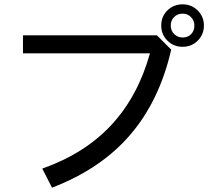

<svg xmlns="http://www.w3.org/2000/svg" viewBox="-20 -786 961 886"><path d="M724 -668Q724 -710 752.5 -738Q781 -766 823 -766Q864 -766 892.5 -737.5Q921 -709 921 -668Q921 -627 892.5 -598.5Q864 -570 823 -570Q781 -570 752.5 -598.5Q724 -627 724 -668ZM877 -668Q877 -691 861.5 -707Q846 -723 823 -723Q799 -723 783.5 -707.5Q768 -692 768 -668Q768 -644 784 -628.5Q800 -613 823 -613Q847 -613 862 -628.5Q877 -644 877 -668ZM770 -557Q716 -321 580.5 -163.5Q445 -6 220 80L175 -8Q371 -77 494 -209.5Q617 -342 672 -540H86V-623H704Z"/></svg>

Font: LINE Seed Sans KR Regular
Style: Regular
Weight: 400
Designer: LINE VX Design & Sandoll Inc & Dalton Maag Ltd
Foundry: Sandoll Inc.
Version: Version 1.000